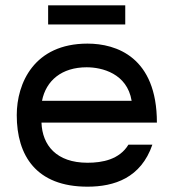

<svg xmlns="http://www.w3.org/2000/svg" viewBox="-20 -688 651 722"><path d="M161 -668V-596H451V-668ZM309 14C410 14 510 -19 553 -144H463C429 -88 365 -76 309 -76C192 -76 139 -142 136 -227H570C570 -473 418 -524 309 -524C108 -524 43 -375 43 -255C43 -103 116 14 309 14ZM138 -309C153 -385 212 -435 306 -435C363 -435 458 -412 475 -309Z"/></svg>

Font: Hibana SubMedium
Style: Regular
Weight: 500
Width: 6
Designer: pygmalion
Foundry: ybstudio
Version: Version 0.930;hotconv 1.0.109;makeotfexe 2.5.65596